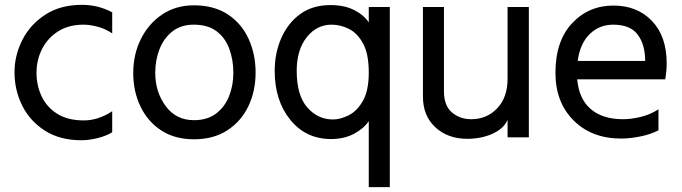

<svg xmlns="http://www.w3.org/2000/svg" viewBox="-20 -563 2820 794"><path d="M317 17Q228 17 166 -22.5Q104 -62 72 -126Q40 -190 40 -264Q40 -334 72.5 -398Q105 -462 167.5 -502.5Q230 -543 319 -543Q386 -543 444 -512V-425Q414 -445 382 -453Q350 -461 326 -461Q265 -461 221.5 -434Q178 -407 154.5 -361.5Q131 -316 131 -262Q131 -209 152.5 -164Q174 -119 217.5 -92Q261 -65 327 -65Q386 -65 444 -103V-16Q420 -1 384 8Q348 17 317 17Z M782 13Q703 13 647 -23.5Q591 -60 561 -122.5Q531 -185 531 -261Q531 -338 562.5 -401.5Q594 -465 650.5 -503Q707 -541 782 -541Q865 -541 922 -503.5Q979 -466 1008 -402.5Q1037 -339 1037 -263Q1037 -186 1007 -123.5Q977 -61 920 -24Q863 13 782 13ZM782 -66Q837 -66 873 -93Q909 -120 927 -164.5Q945 -209 945 -262Q945 -315 928.5 -360.5Q912 -406 876 -433.5Q840 -461 781 -461Q729 -461 693.5 -433.5Q658 -406 640 -360.5Q622 -315 622 -262Q622 -183 665 -124.5Q708 -66 782 -66Z M1357 -69Q1387 -69 1421.5 -86Q1456 -103 1480.5 -145.5Q1505 -188 1505 -263Q1505 -340 1481.5 -383Q1458 -426 1423 -443.5Q1388 -461 1351 -461Q1290 -461 1248.5 -409Q1207 -357 1207 -270Q1207 -169 1250.5 -119Q1294 -69 1357 -69ZM1592 211H1505V-62Q1483 -30 1442.5 -9Q1402 12 1349 12Q1245 12 1180.5 -67.5Q1116 -147 1116 -270Q1116 -343 1143 -405Q1170 -467 1221 -504.5Q1272 -542 1347 -542Q1405 -542 1445.5 -521Q1486 -500 1505 -470V-534H1592Z M1912 11Q1832 11 1780.5 -36.5Q1729 -84 1729 -164V-534H1816V-185Q1816 -126 1849 -98Q1882 -70 1929 -70Q1993 -70 2036 -115Q2079 -160 2079 -237V-534H2167V5H2079V-67Q2063 -31 2017 -10Q1971 11 1912 11Z M2648 -311Q2648 -379 2617 -420Q2586 -461 2516 -461Q2459 -461 2419 -422.5Q2379 -384 2369 -311ZM2549 10Q2427 10 2352 -65Q2277 -140 2277 -262Q2277 -393 2345.5 -466.5Q2414 -540 2517 -540Q2615 -540 2676 -476.5Q2737 -413 2737 -301Q2737 -269 2731 -235H2367Q2374 -154 2423 -112Q2472 -70 2556 -70Q2590 -70 2629.5 -79.5Q2669 -89 2703 -111V-24Q2670 -7 2627 1.5Q2584 10 2549 10Z"/></svg>

Font: LXGW 975 Gothic SC
Style: Regular
Weight: 400
Version: Version 2.01;February 25, 2021